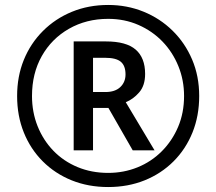

<svg xmlns="http://www.w3.org/2000/svg" viewBox="-20 -744 872 774"><path d="M277 -138V-577H407Q489 -577 527 -544Q565 -511 565 -446Q565 -399 541 -371.5Q517 -344 487 -332L603 -138H515L417 -309H355V-138ZM405 -373Q444 -373 465 -393Q486 -413 486 -444Q486 -479 467 -495Q448 -511 404 -511H355V-373ZM416 10Q336 10 269 -17Q202 -44 152.5 -93.5Q103 -143 76 -210Q49 -277 49 -357Q49 -436 76 -502.5Q103 -569 153 -619Q203 -669 270 -696.5Q337 -724 416 -724Q492 -724 558.5 -697Q625 -670 675.5 -620.5Q726 -571 754.5 -504Q783 -437 783 -357Q783 -277 756 -210Q729 -143 679.5 -93.5Q630 -44 563 -17Q496 10 416 10ZM416 -47Q479 -47 534.5 -69.5Q590 -92 632 -134Q674 -176 698 -232.5Q722 -289 722 -357Q722 -421 699 -477.5Q676 -534 635 -576.5Q594 -619 538 -643.5Q482 -668 416 -668Q328 -668 258 -628Q188 -588 148.5 -518Q109 -448 109 -357Q109 -292 131.5 -235.5Q154 -179 195 -136.5Q236 -94 292.5 -70.5Q349 -47 416 -47Z"/></svg>

Font: Noto Sans Javanese Medium
Style: Regular
Weight: 500
Version: Version 2.004